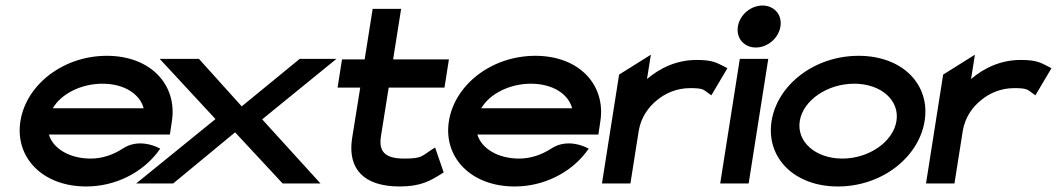

<svg xmlns="http://www.w3.org/2000/svg" viewBox="-20 -664 3826 695"><path d="M54 -226C33 -95 133 11 292 11C397 11 492 -38 549 -111L560 -126L545 -133C544 -133 481 -164 424 -126C390 -104 351 -90 308 -90C232 -90 172 -126 157 -177H595L602 -224C623 -356 526 -462 367 -462C208 -462 75 -357 54 -226ZM171 -272C201 -324 273 -361 351 -361C428 -361 486 -325 500 -272Z M473 0H607L831 -185L1003 0H1140L929 -232L1198 -451H1065L855 -279L700 -451H558L760 -233Z M1202 -347H1284L1254 -160C1239 -52 1297 11 1427 11C1503 11 1538 -10 1575 -33L1586 -40L1555 -130L1539 -120C1506 -98 1505 -90 1443 -90C1374 -90 1350 -115 1359 -171L1387 -347H1589L1605 -449H1403L1432 -632H1329L1300 -449H1218Z M1605 -226C1584 -95 1684 11 1843 11C1948 11 2043 -38 2100 -111L2111 -126L2096 -133C2095 -133 2032 -164 1975 -126C1941 -104 1902 -90 1859 -90C1783 -90 1723 -126 1708 -177H2146L2153 -224C2174 -356 2077 -462 1918 -462C1759 -462 1626 -357 1605 -226ZM1722 -272C1752 -324 1824 -361 1902 -361C1979 -361 2037 -325 2051 -272Z M2159 0H2262L2292 -190C2300 -238 2326 -276 2359 -302C2388 -326 2429 -345 2478 -345C2523 -345 2526 -340 2541 -329L2555 -319L2613 -417L2600 -424C2575 -436 2561 -447 2502 -447C2428 -447 2368 -417 2322 -378L2336 -466L2221 -394Z M2651 -568C2644 -525 2674 -492 2716 -492C2758 -492 2798 -525 2805 -568C2812 -611 2782 -644 2740 -644C2698 -644 2658 -611 2651 -568ZM2587 0H2690L2761 -451H2658Z M2773 -226C2752 -95 2853 11 3013 11C3173 11 3306 -95 3327 -226C3348 -357 3248 -462 3088 -462C2928 -462 2794 -357 2773 -226ZM2875 -226C2887 -301 2975 -361 3072 -361C3169 -361 3237 -301 3225 -226C3213 -151 3126 -90 3029 -90C2932 -90 2863 -151 2875 -226Z M3332 0H3435L3465 -190C3473 -238 3499 -276 3532 -302C3561 -326 3602 -345 3651 -345C3696 -345 3699 -340 3714 -329L3728 -319L3786 -417L3773 -424C3748 -436 3734 -447 3675 -447C3601 -447 3541 -417 3495 -378L3509 -466L3394 -394Z"/></svg>

Font: Charger Sport
Style: BlkExtObl
Weight: 900
Designer: Jasper
Foundry: Cannot Into Space Fonts
Version: Version 1.1